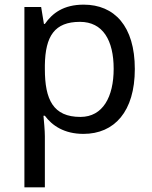

<svg xmlns="http://www.w3.org/2000/svg" viewBox="-20 -566 655 826"><path d="M340 -546C253 -546 205 -509 173 -463H169L157 -536H85V240H173V20C173 -5 169 -45 167 -68H173C204 -26 256 10 339 10C472 10 560 -86 560 -269C560 -454 472 -546 340 -546ZM324 -472C423 -472 469 -392 469 -270C469 -150 423 -63 326 -63C209 -63 173 -137 173 -269V-286C175 -411 215 -472 324 -472Z"/></svg>

Font: Noto Sans Runic
Style: Regular
Weight: 400
Designer: Monotype Design Team
Foundry: Monotype Imaging Inc.
Version: Version 2.002